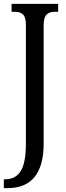

<svg xmlns="http://www.w3.org/2000/svg" viewBox="-27 -734 343 994"><path d="M-7 194H2Q53 194 80 152Q107 110 107 10V-606Q107 -645 92 -659Q77 -673 50 -673H33V-714H274V-673H256Q229 -673 214 -658.5Q199 -644 199 -602V9Q199 240 11 240H-7Z"/></svg>

Font: Noto Serif Cond
Style: Regular
Weight: 400
Width: 3
Designer: Monotype Design Team
Foundry: Monotype Imaging Inc.
Version: Version 1.001